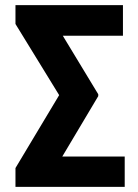

<svg xmlns="http://www.w3.org/2000/svg" viewBox="-20 -731 539 751"><path d="M364.3 -355 223.6 -118.7H467.8V0H40.5V-73.7L211.4 -358.9L40.5 -637.2V-710.9H460.9V-591.3H225.6L364.3 -362.3Z"/></svg>

Font: MAUL Condensed Bold
Style: Condensed Bold
Weight: 700
Designer: MAUL
Version: Version 1.0; 2020; ttfautohint (v1.8.3)